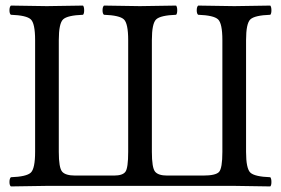

<svg xmlns="http://www.w3.org/2000/svg" viewBox="-20 -667 1009 689"><path d="M820 0H149Q68 1 19 2Q14 -2 14 -14Q14 -26 19 -31Q75 -33 90.5 -47.5Q106 -62 106 -122V-523Q106 -583 90.5 -597.5Q75 -612 19 -614Q14 -618 14 -630Q14 -642 19 -647Q119 -645 148 -645Q180 -645 278 -647Q282 -642 282 -630Q282 -618 278 -614Q222 -612 206.5 -597.5Q191 -583 191 -523V-122Q191 -65 203 -51Q215 -37 250 -37H389Q420 -37 430 -50.5Q440 -64 440 -122V-523Q440 -583 424.5 -597.5Q409 -612 353 -614Q348 -618 348 -630Q348 -642 353 -647Q453 -645 482 -645Q514 -645 612 -647Q616 -642 616 -630Q616 -618 612 -614Q556 -612 540.5 -597.5Q525 -583 525 -523V-122Q525 -65 536.5 -51Q548 -37 580 -37H709Q754 -37 766 -50Q778 -63 778 -122V-523Q778 -583 762.5 -597.5Q747 -612 691 -614Q686 -618 686 -630Q686 -642 691 -647Q789 -645 821 -645Q850 -645 950 -647Q954 -642 954 -630Q954 -618 950 -614Q894 -612 878.5 -597.5Q863 -583 863 -523V-122Q863 -62 878.5 -47.5Q894 -33 950 -31Q954 -26 954 -14Q954 -2 950 2Q852 0 820 0Z"/></svg>

Font: Linux Libertine Initials O
Style: Initials
Weight: 400
Designer: Philipp H. Poll
Foundry: Philipp H. Poll
Version: Version 5.0.6